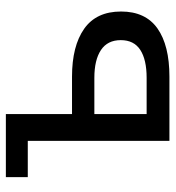

<svg xmlns="http://www.w3.org/2000/svg" viewBox="8 -594 587 642"><g transform="rotate(-90 301.0 -273.5)"><path d="M150.4 -473.6H29.3V-546.9H240.2V-325.7H365.2Q467.3 -325.7 525.1 -285.2Q583 -244.6 583 -161.6Q583 -80.1 526.4 -40Q469.7 0 365.2 0H150.4ZM361.3 -76.2Q421.9 -76.2 454.6 -97.4Q487.3 -118.7 487.3 -162.6Q487.3 -207 454.1 -229Q420.9 -251 361.3 -251H240.2V-76.2Z"/></g></svg>

Font: Vazir Code Hack
Style: Code-Hack
Weight: 400
Foundry: DejaVu fonts team - Redesigned by Saber Rastikerdar
Version: Version 1.1.2